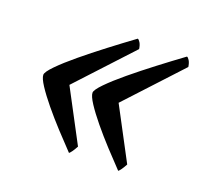

<svg xmlns="http://www.w3.org/2000/svg" viewBox="-84 -578 689 638"><g transform="rotate(20 260.0 -259.5)"><path d="M217 -42Q190 -70 160.5 -102Q131 -134 105.5 -165Q80 -196 64 -220.5Q48 -245 48 -257Q48 -267 72 -291.5Q96 -316 134 -347.5Q172 -379 216.5 -413Q261 -447 302 -477Q306 -476 311 -468Q316 -460 318 -446L141 -255L238 -72Q231 -59 225.5 -51.5Q220 -44 217 -42ZM391 -42Q364 -70 334.5 -102Q305 -134 279.5 -165Q254 -196 238 -220.5Q222 -245 222 -257Q222 -267 246 -291.5Q270 -316 308 -347.5Q346 -379 390.5 -413Q435 -447 476 -477Q480 -476 485 -468Q490 -460 492 -446L315 -255L412 -72Q405 -59 399.5 -51.5Q394 -44 391 -42Z"/></g></svg>

Font: Texturina 72pt 72pt Medium
Style: Italic
Weight: 500
Italic angle: -11°
Designer: Guillermo Torres Carreño
Foundry: Omnibus-Type
Version: Version 1.002; ttfautohint (v1.8.3)